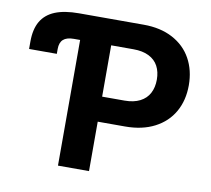

<svg xmlns="http://www.w3.org/2000/svg" viewBox="-80 -818 997 909"><g transform="rotate(10 418.5 -364.0)"><path d="M255.2 -727.5H539Q620 -727.5 678.8 -696.3Q737.7 -665.1 768.4 -609.5Q799.2 -553.8 799.2 -481.9Q799.2 -409.4 768 -354.3Q736.8 -299.2 677.3 -268.4Q617.9 -237.6 535.6 -237.6H353.2V-357.9H511.9Q556.2 -357.9 586.2 -373.4Q616.2 -388.8 630.8 -416.7Q645.5 -444.6 645.5 -481.9Q645.5 -519.4 630.8 -546.9Q616.2 -574.4 586.1 -589.5Q556 -604.6 511.5 -604.6H404.4V0H255.2ZM228.7 -727.5H255.2V-604.1H224.7Q190.7 -604.1 174.3 -589.3Q157.9 -574.5 157.9 -543.8V-520.2H24.6V-555.8Q24.6 -614.9 46.4 -652.7Q68.3 -690.6 113.3 -709.1Q158.4 -727.5 228.7 -727.5Z"/></g></svg>

Font: Raveo Variable
Style: Regular
Weight: 400
Designer: Jakub Foglar, Rasmus Andersson (Inter)
Foundry: Jakubfoglar.com
Version: Version 1.000;Glyphs 3.2.3 (3260)